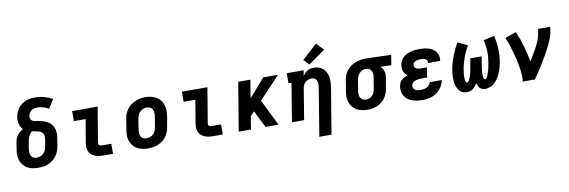

<svg xmlns="http://www.w3.org/2000/svg" viewBox="-64 -1326 6128 2067"><g transform="rotate(-10 3000.0 -292.0)"><path d="M257 8Q225 8 194 2.5Q163 -3 137 -18Q111 -33 92 -56.5Q73 -80 63.5 -109Q54 -138 54 -170Q54 -202 60 -234L71 -305Q75 -325 82 -343.5Q89 -362 101.5 -378.5Q114 -395 130 -408Q146 -421 165 -431Q151 -443 142 -459Q133 -475 128.5 -493.5Q124 -512 123 -531Q122 -550 126 -569Q130 -594 139.5 -618Q149 -642 165 -663.5Q181 -685 202.5 -701Q224 -717 248.5 -726.5Q273 -736 298 -740Q323 -744 348 -744Q400 -744 449 -730.5Q498 -717 541 -694L479 -597Q451 -613 420 -623Q389 -633 355 -633Q339 -633 322.5 -629Q306 -625 292 -615Q278 -605 269 -590Q260 -575 257 -559Q254 -542 260 -526Q266 -510 280 -502.5Q294 -495 311 -493Q328 -491 344.5 -488Q361 -485 377 -480.5Q393 -476 408 -470.5Q423 -465 437.5 -457.5Q452 -450 464 -439.5Q476 -429 485.5 -416Q495 -403 501.5 -388.5Q508 -374 511.5 -358Q515 -342 515.5 -325.5Q516 -309 514 -291.5Q512 -274 509 -257L497 -186Q493 -159 483 -132Q473 -105 456 -82Q439 -59 415.5 -40.5Q392 -22 365.5 -11Q339 0 311.5 4Q284 8 257 8ZM257 -102Q277 -102 297 -109Q317 -116 332 -130.5Q347 -145 355.5 -164.5Q364 -184 367 -204L379 -275Q382 -292 382 -309.5Q382 -327 374.5 -341.5Q367 -356 353 -364.5Q339 -373 323 -377.5Q307 -382 290 -384.5Q273 -387 257 -390Q244 -381 234.5 -369Q225 -357 218.5 -343.5Q212 -330 208 -316Q204 -302 202 -287L190 -216Q188 -203 187 -189.5Q186 -176 188 -163Q190 -150 195 -138.5Q200 -127 209.5 -118.5Q219 -110 231.5 -106Q244 -102 257 -102Z M969 0Q946 0 922.5 -3Q899 -6 878 -14.5Q857 -23 840 -37.5Q823 -52 813 -72.5Q803 -93 801.5 -116.5Q800 -140 804 -164L847 -420H719V-530H998L934 -146Q933 -138 934.5 -130.5Q936 -123 941.5 -118.5Q947 -114 954.5 -112Q962 -110 969 -110H1073V0Z M1456 8Q1424 8 1393 2Q1362 -4 1336 -19Q1310 -34 1291.5 -57.5Q1273 -81 1263.5 -110Q1254 -139 1254 -170.5Q1254 -202 1260 -234L1278 -344Q1282 -372 1292 -398.5Q1302 -425 1319.5 -448.5Q1337 -472 1360.5 -490Q1384 -508 1411 -519Q1438 -530 1465 -535.5Q1492 -541 1520 -541Q1552 -541 1582.5 -533.5Q1613 -526 1639 -511.5Q1665 -497 1683.5 -473Q1702 -449 1711.5 -420.5Q1721 -392 1721 -360Q1721 -328 1716 -296L1697 -186Q1693 -159 1683 -132Q1673 -105 1656 -81.5Q1639 -58 1615.5 -40Q1592 -22 1565 -11Q1538 0 1510.5 4Q1483 8 1456 8ZM1458 -102Q1478 -102 1498 -109Q1518 -116 1533 -131Q1548 -146 1556 -165Q1564 -184 1567 -204L1585 -314Q1589 -334 1588.5 -354.5Q1588 -375 1579.5 -392.5Q1571 -410 1553.5 -419Q1536 -428 1515 -428Q1495 -428 1476 -420.5Q1457 -413 1442 -398.5Q1427 -384 1419 -365Q1411 -346 1408 -326L1390 -216Q1388 -203 1387 -189Q1386 -175 1388 -162.5Q1390 -150 1395.5 -138Q1401 -126 1410 -117.5Q1419 -109 1432 -105.5Q1445 -102 1458 -102Z M2169 0Q2146 0 2122.5 -3Q2099 -6 2078 -14.5Q2057 -23 2040 -37.5Q2023 -52 2013 -72.5Q2003 -93 2001.5 -116.5Q2000 -140 2004 -164L2047 -420H1919V-530H2198L2134 -146Q2133 -138 2134.5 -130.5Q2136 -123 2141.5 -118.5Q2147 -114 2154.5 -112Q2162 -110 2169 -110H2273V0Z M2447 0 2535 -530H2668L2635 -331L2808 -530H2970L2741 -287L2882 0H2740L2669 -142L2647 -187L2604 -142L2581 0Z M3292 205 3377 -314Q3380 -327 3380.5 -340Q3381 -353 3380 -365.5Q3379 -378 3374.5 -390Q3370 -402 3362 -411Q3354 -420 3341.5 -424Q3329 -428 3316 -428Q3299 -428 3281.5 -422Q3264 -416 3250.5 -404Q3237 -392 3229 -375Q3221 -358 3218 -341L3162 0H3029L3098 -420H3065V-530H3250L3240 -469Q3250 -485 3263 -498.5Q3276 -512 3292 -521.5Q3308 -531 3325.5 -534.5Q3343 -538 3361 -538Q3389 -538 3415.5 -529.5Q3442 -521 3462 -503Q3482 -485 3494 -460.5Q3506 -436 3510.5 -409Q3515 -382 3513.5 -353Q3512 -324 3508 -296L3425 205ZM3323 -580 3266 -640 3430 -789 3506 -711Z M3855 8Q3823 8 3792.5 2Q3762 -4 3736 -19Q3710 -34 3691.5 -57.5Q3673 -81 3663.5 -110Q3654 -139 3654 -170.5Q3654 -202 3660 -234L3678 -344Q3682 -371 3692 -397Q3702 -423 3719 -446Q3736 -469 3759.5 -486.5Q3783 -504 3809 -515Q3835 -526 3862 -532Q3889 -538 3916 -538Q3920 -538 3924.5 -538Q3929 -538 3933 -538L4207 -530L4189 -420L4070 -423Q4083 -412 4092 -398Q4101 -384 4106 -367Q4111 -350 4111 -332Q4111 -314 4108 -296L4089 -186Q4085 -159 4075.5 -133Q4066 -107 4050 -83.5Q4034 -60 4011 -41.5Q3988 -23 3962 -11.5Q3936 0 3909 4Q3882 8 3855 8ZM3857 -102Q3876 -102 3895 -109.5Q3914 -117 3928 -132.5Q3942 -148 3949 -166.5Q3956 -185 3959 -204L3977 -314Q3981 -333 3981 -352Q3981 -371 3974.5 -388Q3968 -405 3953.5 -416Q3939 -427 3920 -428H3915Q3913 -428 3911.5 -428Q3910 -428 3909 -428Q3890 -428 3871.5 -419.5Q3853 -411 3839.5 -396Q3826 -381 3818.5 -363Q3811 -345 3808 -326L3790 -216Q3786 -196 3786.5 -176Q3787 -156 3795 -138.5Q3803 -121 3820 -111.5Q3837 -102 3857 -102Z M4456 8Q4427 8 4399 4.5Q4371 1 4345 -8Q4319 -17 4297 -33Q4275 -49 4261 -72Q4247 -95 4242 -123Q4237 -151 4242 -179Q4245 -197 4253 -215Q4261 -233 4275.5 -246Q4290 -259 4307.5 -267.5Q4325 -276 4343 -283Q4329 -292 4318 -305Q4307 -318 4301 -334Q4295 -350 4294 -368.5Q4293 -387 4296 -405Q4299 -427 4310.5 -448.5Q4322 -470 4340 -486Q4358 -502 4380 -512Q4402 -522 4424.5 -528Q4447 -534 4470 -536Q4493 -538 4515 -538Q4541 -538 4566 -535.5Q4591 -533 4614.5 -526Q4638 -519 4658.5 -506.5Q4679 -494 4693.5 -475Q4708 -456 4714 -432Q4720 -408 4716 -383Q4716 -380 4715.5 -378Q4715 -376 4715 -374H4583Q4583 -375 4583 -375.5Q4583 -376 4583 -377Q4585 -389 4579.5 -400.5Q4574 -412 4563.5 -418Q4553 -424 4540.5 -426Q4528 -428 4515 -428Q4507 -428 4498 -427.5Q4489 -427 4480.5 -425.5Q4472 -424 4463 -421.5Q4454 -419 4446 -414Q4438 -409 4432.5 -401.5Q4427 -394 4426 -385Q4423 -372 4429 -359.5Q4435 -347 4446 -340.5Q4457 -334 4470.5 -332Q4484 -330 4498 -330H4563L4545 -222H4480Q4470 -222 4459 -221Q4448 -220 4437.5 -218Q4427 -216 4416 -212Q4405 -208 4396 -201Q4387 -194 4380.5 -184.5Q4374 -175 4373 -164Q4370 -149 4377 -135Q4384 -121 4397 -114Q4410 -107 4425 -104.5Q4440 -102 4456 -102Q4472 -102 4489 -105Q4506 -108 4521.5 -115.5Q4537 -123 4549 -137Q4561 -151 4564 -168H4696Q4691 -141 4679.5 -116.5Q4668 -92 4650 -71Q4632 -50 4608.5 -34Q4585 -18 4559.5 -8.5Q4534 1 4507.5 4.5Q4481 8 4456 8Z M4940 8Q4919 8 4899.5 1Q4880 -6 4866 -19.5Q4852 -33 4843 -51Q4834 -69 4828.5 -88.5Q4823 -108 4821 -128.5Q4819 -149 4819 -170Q4819 -191 4821 -212.5Q4823 -234 4826 -255Q4832 -291 4842.5 -328Q4853 -365 4866.5 -400.5Q4880 -436 4896.5 -470.5Q4913 -505 4932 -538L5039 -487Q5022 -458 5007.5 -428Q4993 -398 4982 -367Q4971 -336 4962 -303.5Q4953 -271 4948 -239Q4947 -231 4946 -223.5Q4945 -216 4944 -208Q4943 -200 4942 -192Q4941 -184 4940.5 -176.5Q4940 -169 4940 -161Q4940 -153 4940 -145.5Q4940 -138 4941 -130.5Q4942 -123 4943.5 -115.5Q4945 -108 4949 -101.5Q4953 -95 4961 -95Q4969 -95 4974.5 -101.5Q4980 -108 4984 -115Q4988 -122 4991 -129.5Q4994 -137 4997 -144.5Q5000 -152 5002 -159.5Q5004 -167 5006 -174.5Q5008 -182 5010 -189.5Q5012 -197 5014 -204.5Q5016 -212 5017.5 -219.5Q5019 -227 5020 -234.5Q5021 -242 5022.5 -249.5Q5024 -257 5025 -265L5039 -345H5163L5150 -265Q5149 -257 5147.5 -249.5Q5146 -242 5145 -234.5Q5144 -227 5143 -219.5Q5142 -212 5141.5 -204.5Q5141 -197 5140 -189.5Q5139 -182 5138.5 -174.5Q5138 -167 5138 -159.5Q5138 -152 5138.5 -144.5Q5139 -137 5139.5 -129.5Q5140 -122 5141.5 -115Q5143 -108 5147 -101.5Q5151 -95 5159 -95Q5166 -95 5171.5 -102Q5177 -109 5181 -116.5Q5185 -124 5188 -131.5Q5191 -139 5193.5 -146.5Q5196 -154 5198.5 -161.5Q5201 -169 5203 -176.5Q5205 -184 5207 -191.5Q5209 -199 5211 -206.5Q5213 -214 5214.5 -222Q5216 -230 5217.5 -237.5Q5219 -245 5220.5 -252.5Q5222 -260 5223 -268Q5234 -331 5232 -393Q5230 -455 5214 -513L5334 -538Q5342 -503 5347 -468Q5352 -433 5353.5 -397.5Q5355 -362 5353.5 -326.5Q5352 -291 5346 -255Q5341 -226 5333.5 -198Q5326 -170 5315 -142Q5304 -114 5288 -87.5Q5272 -61 5250.5 -39.5Q5229 -18 5200.5 -5Q5172 8 5144 8Q5126 8 5110.5 2.5Q5095 -3 5084 -14.5Q5073 -26 5066.5 -40.5Q5060 -55 5055 -70Q5046 -54 5034 -39.5Q5022 -25 5007.5 -13.5Q4993 -2 4975 3Q4957 8 4940 8Z M5552 0Q5557 -33 5555.5 -65.5Q5554 -98 5549.5 -130Q5545 -162 5539 -193.5Q5533 -225 5525.5 -255.5Q5518 -286 5509.5 -316.5Q5501 -347 5492 -377Q5483 -407 5472.5 -436.5Q5462 -466 5450 -495L5571 -538Q5606 -458 5630 -373Q5654 -288 5671 -201Q5692 -234 5712 -267.5Q5732 -301 5750 -335Q5768 -369 5783 -404.5Q5798 -440 5804 -477L5813 -530H5946L5938 -477Q5932 -445 5920.5 -413.5Q5909 -382 5895 -351.5Q5881 -321 5865 -291Q5849 -261 5832 -231.5Q5815 -202 5797 -172.5Q5779 -143 5761 -114.5Q5743 -86 5724 -57Q5705 -28 5685 0Z"/></g></svg>

Font: Iosevka Slab XBdExObl
Style: Regular
Weight: 800
Width: 7
Italic angle: -9°
Monospace: yes
Designer: Belleve Invis
Foundry: Belleve Invis
Version: Version 11.1.0; ttfautohint (v1.8.3)